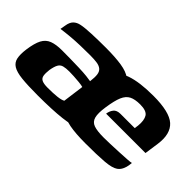

<svg xmlns="http://www.w3.org/2000/svg" viewBox="-47 -678 958 958"><g transform="rotate(45 432.5 -199.0)"><path d="M224 5Q154 5 111.5 0.5Q69 -4 48 -17Q27 -30 22 -54Q17 -78 22 -116Q29 -167 43 -193.5Q57 -220 83.5 -230Q110 -240 151 -240Q177 -240 209 -239.5Q241 -239 272.5 -238Q304 -237 327 -234.5Q350 -232 359 -230Q363 -261 360.5 -279Q358 -297 347 -306.5Q336 -316 316.5 -319Q297 -322 268 -322Q234 -322 198.5 -321Q163 -320 130.5 -317Q98 -314 70 -310L75 -338Q79 -365 92.5 -378Q106 -391 127 -395Q150 -400 196.5 -402Q243 -404 296 -404Q363 -404 407.5 -397Q452 -390 475.5 -372Q499 -354 505 -318.5Q511 -283 503 -224L474 -25Q456 -10 391.5 -2.5Q327 5 224 5ZM232 -57Q272 -57 298.5 -60Q325 -63 337 -70L352 -182Q342 -185 322.5 -187Q303 -189 283.5 -190Q264 -191 252 -191Q228 -191 212.5 -187Q197 -183 189 -169Q181 -155 176 -126Q173 -101 175.5 -85.5Q178 -70 191.5 -63.5Q205 -57 232 -57ZM562 6Q492 6 448 -2.5Q404 -11 380.5 -32.5Q357 -54 352 -92Q347 -130 355 -190Q367 -269 395 -315.5Q423 -362 480 -382Q537 -402 634 -402Q748 -402 789 -365Q830 -328 819 -249L808 -172H530Q533 -193 544.5 -207.5Q556 -222 582 -222H682L685 -243Q689 -283 676 -304Q663 -325 618 -325Q581 -325 559.5 -314Q538 -303 526 -275Q514 -247 506 -192Q499 -145 505.5 -120.5Q512 -96 535.5 -87.5Q559 -79 606 -79Q623 -79 652 -80Q681 -81 712 -82.5Q743 -84 766 -85.5Q789 -87 795 -89L793 -71Q791 -57 784 -41.5Q777 -26 763 -16Q743 -2 694.5 2Q646 6 562 6Z"/></g></svg>

Font: Genos
Style: Bold Italic
Weight: 700
Italic angle: -8°
Version: Version 1.010